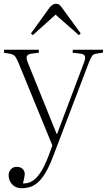

<svg xmlns="http://www.w3.org/2000/svg" viewBox="-20 -773 569 1023"><path d="M95 230Q65 230 45.5 210Q26 190 26 161Q26 143 37.5 129.5Q49 116 69 116Q90 116 101 127.5Q112 139 112 156Q111 163 109 175Q107 187 102 204Q123 206 146 195Q169 184 192.5 151Q216 118 240 54L259 2L79 -437Q69 -461 61 -472Q53 -483 31 -487L1 -492L2 -508H187V-492L147 -487Q127 -484 123 -473Q119 -462 128 -440L282 -59H284L428 -441Q435 -459 433 -471.5Q431 -484 409 -487L367 -492L368 -508H529V-493L494 -487Q478 -485 471.5 -476.5Q465 -468 454 -441L260 68Q240 119 220 151.5Q200 184 179.5 201Q159 218 138 224Q117 230 95 230ZM155 -586 145 -595 246 -735Q253 -743 261.5 -748Q270 -753 277 -753Q283 -753 288 -751.5Q293 -750 298.5 -745.5Q304 -741 310 -732L410 -595L400 -586L276 -695Z"/></svg>

Font: Literata 60pt ExtraLight
Style: Regular
Weight: 250
Designer: Latin by Veronika Burian and Jose Scaglione. Greek by Irene Vlachou. Cyrillic by Vera Evstafieva.
Foundry: TypeTogether
Version: Version 3.103;gftools[0.9.29]